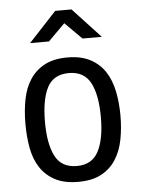

<svg xmlns="http://www.w3.org/2000/svg" viewBox="-53 -782 606 821"><g transform="rotate(-5 250.0 -371.5)"><path d="M250 -3Q190 -3 150.5 -24Q111 -45 87.5 -81Q64 -117 55 -165.5Q46 -214 46 -270Q46 -326 55.5 -374.5Q65 -423 88.5 -459Q112 -495 151 -516Q190 -537 250 -537Q308 -537 347.5 -516Q387 -495 410.5 -459Q434 -423 444 -374Q454 -325 454 -270Q454 -215 444.5 -166.5Q435 -118 411.5 -81.5Q388 -45 349 -24Q310 -3 250 -3ZM250 -71Q315 -71 342.5 -123.5Q370 -176 370 -270Q370 -366 342.5 -418Q315 -470 250 -470Q184 -470 157 -418.5Q130 -367 130 -270Q130 -176 157 -123.5Q184 -71 250 -71ZM285 -740 404 -612H321L249 -684L177 -612H96L215 -740Z"/></g></svg>

Font: D2Coding ligature
Style: Regular
Weight: 400
Monospace: yes
Designer: Yong-Rak Park; Jeong-Hwan Yoon; Sang-Min Lee;
Foundry: NHN Corporation
Version: Version 1.3.2; Build 20180524